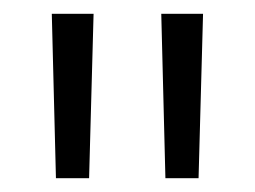

<svg xmlns="http://www.w3.org/2000/svg" viewBox="-20 -683 369 278"><path d="M109 -425H61L55 -663H115.5ZM267.5 -425H219.5L213.5 -663H274Z"/></svg>

Font: Anek Bangla Medium Light
Style: Regular
Weight: 300
Version: Version 1.003